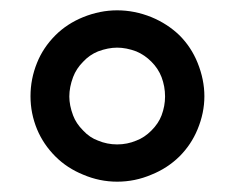

<svg xmlns="http://www.w3.org/2000/svg" viewBox="-20 -749 455 372"><path d="M39.1 -562.5Q39.1 -596.2 51.8 -627.4Q63.5 -656.7 87.4 -680.7Q109.9 -703.1 141.1 -715.8Q173.8 -729 207 -729Q240.7 -729 273.4 -715.8Q304.2 -703.1 327.6 -680.7Q350.6 -657.7 362.8 -627.4Q376 -594.7 376 -562.5Q376 -530.3 362.8 -498.5Q350.6 -468.8 327.6 -445.8Q304.2 -422.9 273.4 -410.6Q241.7 -397 207 -397Q172.9 -397 141.1 -410.6Q109.9 -423.3 87.4 -445.8Q64 -469.2 51.8 -498.5Q39.1 -529.3 39.1 -562.5ZM114.3 -562Q114.3 -544.9 121.6 -525.4Q127.4 -509.8 141.1 -496.1Q153.8 -482.4 169.9 -476.6Q187.5 -469.2 207 -469.2Q226.6 -469.2 244.1 -476.6Q259.8 -482.4 273.4 -496.1Q287.1 -509.8 293 -525.4Q299.8 -543.5 299.8 -562Q299.8 -581.5 293 -599.6Q286.6 -616.2 273.4 -629.4Q260.3 -642.6 244.1 -649.4Q224.6 -656.7 207 -656.7Q189.5 -656.7 169.9 -649.4Q153.3 -642.6 141.1 -629.4Q127.9 -616.2 121.6 -599.6Q114.3 -580.1 114.3 -562Z"/></svg>

Font: Lato-SemiBold
Style: Regular
Weight: 500
Designer: Lukasz Dziedzic with Adam Twardoch and Botio Nikoltchev
Foundry: tyPoland Lukasz Dziedzic
Version: ""